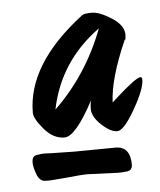

<svg xmlns="http://www.w3.org/2000/svg" viewBox="-38 -728 385 463"><g transform="rotate(-5 154.0 -497.0)"><path d="M277 -634 276 -624Q276 -622 274 -622Q234 -531 232 -474L243 -484Q293 -529 304 -529Q308 -529 308 -522Q308 -500 280.5 -452Q253 -404 237 -404Q221 -404 199.5 -424Q178 -444 178 -463Q178 -471 180 -483Q136 -400 109 -400Q82 -400 60 -426Q38 -452 38 -466Q38 -584 177 -690Q182 -694 200.5 -694Q219 -694 248 -675.5Q277 -657 277 -634ZM130 -364 229 -365Q265 -365 265 -321Q265 -305 248 -305Q242 -304 230 -304L154 -307Q145 -307 104.5 -303Q64 -299 54 -300Q40 -300 33.5 -318Q27 -336 27 -345.5Q27 -355 30 -359Q33 -363 39.5 -364Q46 -365 51 -365.5Q56 -366 64.5 -365.5Q73 -365 75 -365ZM213 -654Q116 -583 93 -469Q173 -546 214 -654V-655Z"/></g></svg>

Font: Devonshire
Style: Regular
Weight: 400
Designer: Astigmatic (AOETI)
Foundry: Astigmatic (AOETI)
Version: Version 1.001